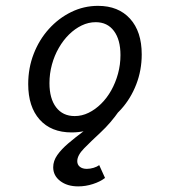

<svg xmlns="http://www.w3.org/2000/svg" viewBox="-20 -446 587 663"><path d="M250 197.6Q212.1 197.6 187.9 179Q163.7 160.5 163.7 131.5Q163.7 109.7 177.8 89.5Q191.9 69.4 216.1 48.8Q240.3 28.2 270.2 6Q300 -16.1 331.5 -42.7L391.9 -63.7Q362.1 -21 328.2 10.5Q294.4 41.9 270.6 66.1Q246.8 90.3 246.8 110.5Q246.8 122.6 255.6 129.8Q264.5 137.1 279.8 137.1Q291.1 137.1 303.2 133.5Q315.3 129.8 322.6 124.2L342.7 168.5Q325.8 181.5 300.8 189.5Q275.8 197.6 250 197.6ZM227.4 11.3Q156.5 11.3 116.9 -33.1Q77.4 -77.4 77.4 -155.6Q77.4 -211.3 96.4 -260.1Q115.3 -308.9 148.8 -346Q182.3 -383.1 225.8 -404.4Q269.4 -425.8 318.5 -425.8Q388.7 -425.8 429 -381.5Q469.4 -337.1 469.4 -258.1Q469.4 -203.2 450.4 -154.4Q431.5 -105.6 398 -68.5Q364.5 -31.5 320.6 -10.1Q276.6 11.3 227.4 11.3ZM237.9 -45.2Q262.9 -45.2 285.9 -56.5Q308.9 -67.7 329 -87.5Q349.2 -107.3 364.1 -133.9Q379 -160.5 387.5 -191.5Q396 -222.6 396 -255.6Q396 -308.9 373.4 -339.1Q350.8 -369.4 310.5 -369.4Q285.5 -369.4 262.1 -358.1Q238.7 -346.8 218.5 -327Q198.4 -307.3 183.1 -280.6Q167.7 -254 159.3 -223Q150.8 -191.9 150.8 -158.9Q150.8 -105.6 173.8 -75.4Q196.8 -45.2 237.9 -45.2Z"/></svg>

Font: Playfair 5pt SemiExpanded Light
Style: Italic
Weight: 300
Width: 6
Italic angle: -15.6°
Designer: Claus Eggers Sørensen
Foundry: Claus Eggers Sørensen
Version: Version 2.203